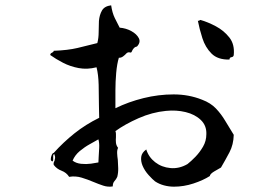

<svg xmlns="http://www.w3.org/2000/svg" viewBox="-20 -734 1040 722"><path d="M859 -227Q858 -190 843 -161.5Q828 -133 811 -104Q800 -98 785 -89Q770 -80 769 -72Q744 -56 707.5 -44Q671 -32 634 -32Q615 -32 596.5 -37Q578 -42 563 -52Q554 -59 539 -75.5Q524 -92 516 -111Q509 -128 511 -144Q513 -160 530 -172Q539 -143 563.5 -124Q588 -105 621 -102Q654 -99 685 -117Q699 -128 715 -144.5Q731 -161 743.5 -182.5Q756 -204 756 -230Q757 -262 735 -283Q713 -304 678 -312.5Q643 -321 604 -317Q552 -312 501 -289.5Q450 -267 414 -241Q416 -236 416 -230.5Q416 -225 416 -218Q415 -208 416 -197.5Q417 -187 424 -178Q420 -170 420.5 -158Q421 -146 423 -133Q424 -118 424.5 -101.5Q425 -85 421 -69Q417 -60 410.5 -53Q404 -46 404 -33Q386 -30 368 -36Q350 -42 331 -50Q310 -59 287 -66Q264 -73 240 -69Q230 -85 211.5 -92Q193 -99 182 -114Q181 -119 182 -122.5Q183 -126 185 -129Q186 -134 187 -139.5Q188 -145 184 -155Q180 -153 180 -149Q180 -145 180 -141Q180 -138 180 -134Q180 -130 178 -127Q171 -128 171 -135.5Q171 -143 174.5 -151Q178 -159 182 -159Q218 -199 260 -232.5Q302 -266 353 -291Q353 -301 352.5 -313.5Q352 -326 352 -340Q352 -376 351 -415Q350 -454 343 -481Q308 -472 276 -478Q244 -484 217 -498Q190 -512 169 -527Q169 -531 171 -533Q173 -535 176 -536Q182 -539 182 -543Q235 -545 271 -553.5Q307 -562 346 -572Q351 -591 351 -613Q351 -635 352 -655Q354 -678 363.5 -694.5Q373 -711 398 -714Q402 -686 411.5 -666.5Q421 -647 430 -630Q454 -628 474 -617Q494 -606 502 -590.5Q510 -575 495 -559Q488 -558 483 -552.5Q478 -547 475 -539Q473 -535 468 -537Q462 -538 459 -536Q458 -535 455 -533Q451 -528 443 -522Q435 -516 427 -517Q420 -494 417 -460.5Q414 -427 414 -394Q414 -361 414 -341Q414 -331 414 -327Q463 -351 519.5 -365Q576 -379 633 -379Q690 -379 740 -359Q772 -347 792 -326Q812 -305 827 -279.5Q842 -254 859 -227ZM859 -527Q858 -520 850.5 -519Q843 -518 843 -510Q799 -509 775.5 -532.5Q752 -556 741 -590.5Q730 -625 724 -656Q727 -655 730 -657Q732 -659 734 -659Q762 -651 792 -635Q822 -619 842.5 -593Q863 -567 859 -527ZM350 -123Q350 -127 350.5 -132Q351 -137 351 -143Q352 -159 353 -178Q354 -197 350 -210Q338 -203 318 -192Q298 -181 280 -166Q262 -151 253 -130Q266 -120 285 -118Q304 -116 322 -118.5Q340 -121 349 -123Q350 -123 350 -123Z"/></svg>

Font: Yuji Syuku
Style: Regular
Weight: 400
Designer: Kataoka Yuji
Foundry: Kinuta Font Factory
Version: Version 3.002